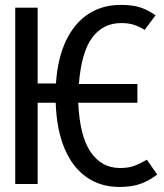

<svg xmlns="http://www.w3.org/2000/svg" viewBox="-20 -737 655 769"><path d="M609.7 -37.9Q577.9 -13.8 543.6 -1Q509.2 11.8 457.9 11.8Q383.1 11.8 326.9 -27.2Q270.8 -66.2 238.7 -141.8Q206.7 -217.4 203.1 -325.6H130.8V0H41V-706.2H130.8V-402.6H204.1Q210.8 -504.1 244.6 -574.6Q278.5 -645.1 334.4 -681.3Q390.3 -717.4 463.1 -717.4Q509.7 -717.4 540.5 -707.7Q571.3 -697.9 603.1 -675.9L559.5 -617.4Q534.9 -631.8 514.6 -638.2Q494.4 -644.6 465.1 -644.6Q393.3 -644.6 349.7 -586.9Q306.2 -529.2 295.9 -400.5H530.3V-325.6H293.3Q299.5 -191.3 343.3 -127.7Q387.2 -64.1 460.5 -64.1Q494.9 -64.1 517.4 -72.6Q540 -81 568.2 -97.4Z"/></svg>

Font: Fira Code
Style: Regular
Weight: 400
Designer: Carrois Corporate, Edenspiekermann AG, Nikita Prokopov
Foundry: Carrois Corporate, Edenspiekermann AG, Nikita Prokopov
Version: Version 5.002